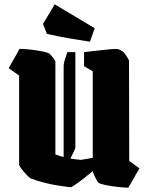

<svg xmlns="http://www.w3.org/2000/svg" viewBox="-20 -850 684 884"><path d="M68 -502 20 -536 70 -625Q85 -625 107 -623Q129 -621 151 -617.5Q173 -614 189 -610Q205 -606 209 -602Q216 -595 223.5 -585.5Q231 -576 235 -567V-139Q253 -132 273 -127V-548Q273 -556 278 -573Q283 -590 290 -610H327V-172Q327 -166 319.5 -151.5Q312 -137 304 -120Q327 -116 353 -114L407 -123V-522L367 -545V-610Q394 -613 428 -617Q462 -621 490 -623.5Q518 -626 526 -623Q545 -617 557.5 -599Q570 -581 574 -572L575 -109L622 -75L571 14Q551 14 520.5 10.5Q490 7 464 1.5Q438 -4 433 -9Q427 -16 419 -32Q411 -48 407 -61V-62Q387 -45 365 -28Q343 -11 326 0.5Q309 12 305 12Q243 5 200 -5Q157 -15 122 -28Q116 -31 103 -44.5Q90 -58 79 -72.5Q68 -87 68 -93ZM394 -658Q366 -663 329.5 -668.5Q293 -674 257.5 -681Q222 -688 196 -694L178 -740L232 -830L416 -720Z"/></svg>

Font: Grenze Gotisch Black
Style: Regular
Weight: 900
Designer: Renata Polastri
Foundry: Omnibus-Type
Version: Version 1.001